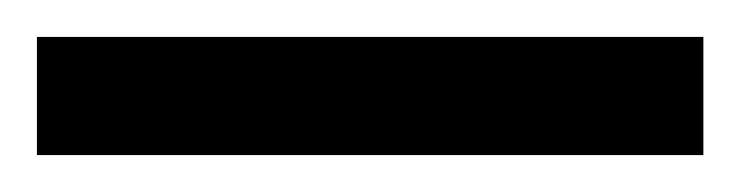

<svg xmlns="http://www.w3.org/2000/svg" viewBox="-22 70 401 104"><path d="M359 154V90H-2V154Z"/></svg>

Font: Noto Sans Sinhala UI ExtraCondensed
Style: Regular
Weight: 400
Width: 2
Designer: Jelle Bosma - Monotype Design Team
Foundry: Monotype Imaging Inc.
Version: Version 2.006